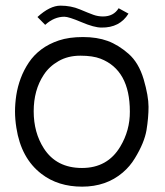

<svg xmlns="http://www.w3.org/2000/svg" viewBox="-20 -661 596 693"><path d="M115.2 -599.6Q160.2 -640.6 198.2 -640.6Q236.3 -640.6 268.1 -627.2Q299.8 -613.8 316.7 -607.7Q333.5 -601.6 351.6 -601.6Q390.1 -601.6 408.2 -631.3L443.8 -611.8Q412.1 -560.5 346.2 -561.5Q319.8 -561.5 273.9 -581.1Q228 -600.6 212.4 -600.6Q175.3 -600.6 143.1 -571.3ZM342.8 -449.2Q314.9 -460 270 -460Q225.1 -460 191.2 -440.4Q157.2 -420.9 137.7 -390.6Q101.6 -335.9 101.6 -259.3Q101.6 -182.6 138.2 -125.5Q183.6 -54.7 275.9 -54.7Q368.2 -54.7 414.1 -131.8Q449.2 -190.4 448.7 -258.3Q448.7 -408.2 342.8 -449.2ZM498.5 -375Q516.1 -314.5 516.1 -275.4Q516.1 -236.3 508.8 -191.4Q501 -145.5 466.8 -89.8Q449.2 -60.5 422.9 -38.1Q363.3 12.7 276.4 12.7Q189.5 12.7 129.9 -33.2Q56.2 -89.4 39.1 -199.7Q34.2 -230.5 34.2 -258.5Q34.2 -286.6 38.8 -317.4Q43.5 -348.1 54.7 -378.2Q65.9 -408.2 84 -435.3Q102.1 -462.4 129.2 -482.7Q156.2 -502.9 192.6 -515.1Q229 -527.3 279.5 -527.3Q330.1 -527.3 368.7 -513.2Q407.2 -499 443.8 -467Q480.5 -435.1 498.5 -375Z"/></svg>

Font: AnjaliOldLipi
Style: Regular
Weight: 400
Designer: Kevin & Siji
Foundry: Core : Kevin & Siji
Modification : Hiran Venugopalan
Opentype mlm2 support: Rajeesh Nambiar
New Feature Table : Santhosh
Version: Version 7.1.0+20221109